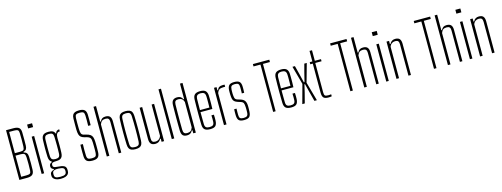

<svg xmlns="http://www.w3.org/2000/svg" viewBox="-16 -1820 7809 2985"><g transform="rotate(-15 3889.0 -327.5)"><path d="M70 0V-800H189Q250.5 -800 277.5 -777.2Q304.5 -754.5 305 -702Q306 -632.5 306.2 -584Q306.5 -535.5 305 -488Q303.5 -452 290 -432Q276.5 -412 245 -405V-395Q278 -387.5 292.8 -367.5Q307.5 -347.5 309 -312Q311.5 -253 311 -204.8Q310.5 -156.5 309 -98Q307.5 -45.5 280.8 -22.8Q254 0 193 0ZM110 -40H193Q237.5 -40 252.5 -51.8Q267.5 -63.5 269 -98Q271.5 -156.5 271.5 -205Q271.5 -253.5 269 -312Q267.5 -352 252.5 -366Q237.5 -380 197 -380H110ZM110 -420H201Q238.5 -420 251 -434.2Q263.5 -448.5 265 -488Q267.5 -546.5 267 -595Q266.5 -643.5 265 -702Q264.5 -737.5 249 -749.8Q233.5 -762 189 -762H110Z M409 -738V-800H489V-738ZM429 0V-600H469V0Z M700 150Q636.5 150 602.2 126.2Q568 102.5 568 68Q568 63.5 568 59Q568 54.5 568 50Q568 19 589.5 3.8Q611 -11.5 631 -15V-25Q608.5 -33.5 598.2 -45.5Q588 -57.5 588 -74Q588 -77 588 -80Q588 -83 588 -86Q588 -105.5 601.2 -119.2Q614.5 -133 630 -136V-146Q607.5 -157.5 597 -180.2Q586.5 -203 585 -238Q583.5 -276.5 583 -306.5Q582.5 -336.5 582.5 -364.5Q582.5 -392.5 583.2 -425Q584 -457.5 585 -501Q586 -538.5 597.8 -561.8Q609.5 -585 634 -595.5Q658.5 -606 698 -606Q743 -606 767.8 -593.2Q792.5 -580.5 802 -551H812Q813 -573 830.5 -586.5Q848 -600 872 -600V-566H864Q840 -566 825.5 -544.8Q811 -523.5 811 -483V-459Q812 -425.5 812.2 -398.2Q812.5 -371 812.5 -346.2Q812.5 -321.5 811.8 -295.2Q811 -269 810 -238Q808.5 -201 797 -178Q785.5 -155 761.5 -144.5Q737.5 -134 698 -134Q666 -134 644.5 -127.5Q623 -121 623 -91V-84Q623 -70 632 -61.5Q641 -53 658.2 -49Q675.5 -45 701 -44Q764 -41 799 -24.2Q834 -7.5 834 43Q834 47.5 834 52.5Q834 57.5 834 62Q834 90.5 818.5 110Q803 129.5 773 139.8Q743 150 700 150ZM700 118Q728.5 118 750.2 114Q772 110 784.5 97.8Q797 85.5 798 61Q798 56.5 798 52Q798 47.5 798 43Q797 17.5 783.5 6.2Q770 -5 747.8 -8.2Q725.5 -11.5 699 -13Q660 -15.5 632.5 -5Q605 5.5 605 44Q605 48.5 605 53Q605 57.5 605 62Q605 86.5 617 98.5Q629 110.5 650.5 114.2Q672 118 700 118ZM698 -168Q733.5 -168 751.5 -181.8Q769.5 -195.5 771 -239Q772 -267 772.5 -300.8Q773 -334.5 772.8 -370Q772.5 -405.5 771.8 -440Q771 -474.5 770 -504Q768.5 -543 753.2 -557.5Q738 -572 698 -572Q658.5 -572 642 -556.8Q625.5 -541.5 624 -501Q623.5 -476 622.8 -441.5Q622 -407 622 -369.8Q622 -332.5 622.5 -297.8Q623 -263 624 -237Q625.5 -196 643.8 -182Q662 -168 698 -168Z M1248 5Q1185 5 1157.2 -18.8Q1129.5 -42.5 1128 -98Q1127 -133 1126.8 -161.2Q1126.5 -189.5 1126.8 -218Q1127 -246.5 1128 -283H1168Q1166.5 -234.5 1166.2 -190.8Q1166 -147 1168 -98Q1169.5 -60 1185.8 -46.5Q1202 -33 1247 -33Q1290.5 -33 1306.2 -46.5Q1322 -60 1324 -98Q1325.5 -122.5 1325.5 -152.2Q1325.5 -182 1325 -211.8Q1324.5 -241.5 1324 -266Q1323.5 -317 1309.2 -338.2Q1295 -359.5 1255 -370L1219 -379Q1184.5 -388 1165 -404Q1145.5 -420 1137.2 -449.5Q1129 -479 1128 -529Q1127.5 -567.5 1128 -612.5Q1128.5 -657.5 1129 -703Q1129.5 -739.5 1141.5 -762Q1153.5 -784.5 1179.2 -794.8Q1205 -805 1247 -805Q1306.5 -805 1333 -781.2Q1359.5 -757.5 1361 -702Q1362 -665.5 1362 -624.8Q1362 -584 1361 -535H1321Q1322.5 -587 1322.5 -626.2Q1322.5 -665.5 1321 -702Q1319.5 -740.5 1304.2 -753.8Q1289 -767 1246 -767Q1202.5 -767 1186.5 -753.8Q1170.5 -740.5 1169 -702Q1167.5 -656.5 1168 -615.8Q1168.5 -575 1169 -529Q1170 -473 1180.2 -450.8Q1190.5 -428.5 1219 -421L1256 -412Q1297 -402 1320 -386.2Q1343 -370.5 1352.8 -342Q1362.5 -313.5 1364 -266Q1365 -239.5 1365.2 -210.2Q1365.5 -181 1365.2 -152.2Q1365 -123.5 1364 -98Q1362 -42.5 1335.5 -18.8Q1309 5 1248 5Z M1477.5 0V-800H1518.5V-550H1529.5Q1544 -579.5 1564 -592.8Q1584 -606 1618.5 -606Q1667.5 -606 1689 -580.8Q1710.5 -555.5 1710.5 -503V0H1670.5V-505Q1670.5 -541 1656.2 -556.5Q1642 -572 1609.5 -572Q1572 -572 1551 -555.8Q1530 -539.5 1518.5 -505V0Z M1939 6Q1897.5 6 1872.5 -5Q1847.5 -16 1836 -39.5Q1824.5 -63 1823 -101Q1821.5 -138 1820.5 -186.2Q1819.5 -234.5 1819.5 -288.2Q1819.5 -342 1820.2 -395.8Q1821 -449.5 1823 -498Q1824.5 -536.5 1836 -560.2Q1847.5 -584 1872.5 -595Q1897.5 -606 1939 -606Q1981 -606 2006 -595Q2031 -584 2042.2 -560.2Q2053.5 -536.5 2055 -498Q2056.5 -455.5 2057.5 -406.5Q2058.5 -357.5 2058.5 -305.8Q2058.5 -254 2057.8 -202Q2057 -150 2055 -101Q2053.5 -63 2042 -39.5Q2030.5 -16 2005.5 -5Q1980.5 6 1939 6ZM1939 -28Q1982 -28 1997.8 -44Q2013.5 -60 2015 -96Q2017 -142 2018 -192Q2019 -242 2019 -294.5Q2019 -347 2018.2 -399.8Q2017.5 -452.5 2015 -504Q2013.5 -542.5 1996.5 -557.2Q1979.5 -572 1939 -572Q1898 -572 1881.2 -556.8Q1864.5 -541.5 1863 -501Q1861 -456 1860 -406.2Q1859 -356.5 1859 -304.8Q1859 -253 1860 -200.8Q1861 -148.5 1863 -98Q1864.5 -59 1881.2 -43.5Q1898 -28 1939 -28Z M2259.5 6Q2211 6 2188.8 -18.8Q2166.5 -43.5 2166.5 -98V-600H2207.5V-95Q2207.5 -59 2221.5 -43.5Q2235.5 -28 2267.5 -28Q2300 -28 2324.2 -45.5Q2348.5 -63 2359.5 -95V-600H2399.5V0H2359.5V-50H2348.5Q2335 -21.5 2312 -7.8Q2289 6 2259.5 6Z M2523.5 0V-800H2563.5V0Z M2769.5 6Q2721.5 6 2700.2 -18.2Q2679 -42.5 2677.5 -97Q2676.5 -146.5 2676 -198.8Q2675.5 -251 2675.5 -303.5Q2675.5 -356 2676.2 -406.5Q2677 -457 2677.5 -503Q2678.5 -560 2702.5 -583Q2726.5 -606 2771.5 -606Q2804.5 -606 2825.2 -592.8Q2846 -579.5 2859.5 -550H2869.5V-800H2910.5V0H2869.5V-50H2858.5Q2844.5 -21.5 2823.5 -7.8Q2802.5 6 2769.5 6ZM2778.5 -28Q2813 -28 2835.2 -43.2Q2857.5 -58.5 2869.5 -95V-505Q2857.5 -542 2835.5 -557Q2813.5 -572 2779.5 -572Q2746.5 -572 2733 -556.5Q2719.5 -541 2718.5 -505Q2717 -436.5 2716.5 -362.2Q2716 -288 2716.2 -219.5Q2716.5 -151 2717.5 -99Q2718.5 -58 2734 -43Q2749.5 -28 2778.5 -28Z M3142 6Q3080 6 3053.2 -18.2Q3026.5 -42.5 3025 -98Q3024 -141 3023.2 -190Q3022.5 -239 3022.5 -291.2Q3022.5 -343.5 3023 -396.8Q3023.5 -450 3025 -501Q3026.5 -557.5 3054 -581.8Q3081.5 -606 3142 -606Q3202 -606 3227.5 -580.2Q3253 -554.5 3255 -502Q3255.5 -491 3256 -456.2Q3256.5 -421.5 3256.2 -376.2Q3256 -331 3254 -289H3063Q3063 -241 3063.8 -192Q3064.5 -143 3065 -95Q3066 -57 3084 -42.5Q3102 -28 3140 -28Q3179 -28 3196.2 -42.5Q3213.5 -57 3215 -95Q3216 -110 3215.8 -139.8Q3215.5 -169.5 3214 -197H3254Q3255.5 -174 3255.8 -144Q3256 -114 3255 -98Q3252 -42.5 3227.8 -18.2Q3203.5 6 3142 6ZM3063 -322H3215Q3216 -357.5 3216.2 -394.8Q3216.5 -432 3216.2 -461.8Q3216 -491.5 3215 -504Q3213 -542.5 3194.8 -557.2Q3176.5 -572 3142 -572Q3100 -572 3083 -555Q3066 -538 3065 -504Q3064.5 -461.5 3063.8 -415.8Q3063 -370 3063 -322Z M3363.5 0V-600H3404.5V-549H3415.5Q3427 -580 3447.2 -593Q3467.5 -606 3503.5 -606Q3510.5 -606 3519.8 -605.8Q3529 -605.5 3535.5 -605V-571H3503.5Q3461.5 -571 3438.8 -555.2Q3416 -539.5 3404.5 -500V0Z M3687 6Q3626.5 6 3603.5 -18.2Q3580.5 -42.5 3579 -98Q3578.5 -122 3578.5 -143.8Q3578.5 -165.5 3580 -197H3618Q3616.5 -167 3616.8 -140.8Q3617 -114.5 3617 -95Q3617 -57 3632.5 -42.5Q3648 -28 3687 -28Q3727 -28 3743.8 -42.5Q3760.5 -57 3762 -95Q3762.5 -111 3762.8 -126Q3763 -141 3762.8 -155Q3762.5 -169 3762 -182Q3760.5 -228 3751 -248.2Q3741.5 -268.5 3709 -279L3665 -293Q3630.5 -304 3612.8 -319.8Q3595 -335.5 3588.2 -362.2Q3581.5 -389 3580 -433Q3579.5 -456.5 3579.5 -470.8Q3579.5 -485 3580 -502Q3582.5 -557.5 3606.2 -581.8Q3630 -606 3690 -606Q3749.5 -606 3774 -582Q3798.5 -558 3799 -500Q3799 -489 3799.2 -459Q3799.5 -429 3797 -404H3759Q3760 -423 3760.2 -441.5Q3760.5 -460 3760.2 -476.2Q3760 -492.5 3760 -505Q3760 -543.5 3745 -557.8Q3730 -572 3690 -572Q3652 -572 3636.8 -558Q3621.5 -544 3620 -504Q3619.5 -490.5 3619 -471.8Q3618.5 -453 3619 -438Q3620.5 -394.5 3627.8 -367.5Q3635 -340.5 3671 -330L3715 -317Q3761 -303.5 3781.5 -273Q3802 -242.5 3802 -181Q3802 -156.5 3801.8 -139.5Q3801.5 -122.5 3800 -97Q3797 -42.5 3773.5 -18.2Q3750 6 3687 6Z M4155 0V-762H4043V-800H4307V-762H4195V0Z M4446.5 6Q4384.5 6 4357.8 -18.2Q4331 -42.5 4329.5 -98Q4328.5 -141 4327.8 -190Q4327 -239 4327 -291.2Q4327 -343.5 4327.5 -396.8Q4328 -450 4329.5 -501Q4331 -557.5 4358.5 -581.8Q4386 -606 4446.5 -606Q4506.5 -606 4532 -580.2Q4557.5 -554.5 4559.5 -502Q4560 -491 4560.5 -456.2Q4561 -421.5 4560.8 -376.2Q4560.5 -331 4558.5 -289H4367.5Q4367.5 -241 4368.2 -192Q4369 -143 4369.5 -95Q4370.5 -57 4388.5 -42.5Q4406.5 -28 4444.5 -28Q4483.5 -28 4500.8 -42.5Q4518 -57 4519.5 -95Q4520.5 -110 4520.2 -139.8Q4520 -169.5 4518.5 -197H4558.5Q4560 -174 4560.2 -144Q4560.5 -114 4559.5 -98Q4556.5 -42.5 4532.2 -18.2Q4508 6 4446.5 6ZM4367.5 -322H4519.5Q4520.5 -357.5 4520.8 -394.8Q4521 -432 4520.8 -461.8Q4520.5 -491.5 4519.5 -504Q4517.5 -542.5 4499.2 -557.2Q4481 -572 4446.5 -572Q4404.5 -572 4387.5 -555Q4370.5 -538 4369.5 -504Q4369 -461.5 4368.2 -415.8Q4367.5 -370 4367.5 -322Z M4624 0 4707 -304 4626 -600H4666L4700 -468L4735 -322H4746L4782 -468L4817 -600H4857L4774 -304L4859 0H4819L4777 -162L4745 -289H4736L4706 -162L4664 0Z M5046.5 6Q4988 6 4966.2 -17.2Q4944.5 -40.5 4944.5 -99V-566H4904.5V-600H4946.5V-770H4986.5V-600H5085.5V-566H4984.5V-95Q4984.5 -56 4996 -42Q5007.5 -28 5048.5 -28Q5064.5 -28 5074.2 -29Q5084 -30 5097.5 -32V1Q5085.5 3 5072.8 4.5Q5060 6 5046.5 6Z M5398 0V-762H5286V-800H5550V-762H5438V0Z M5622 0V-800H5663V-550H5674Q5688.5 -579.5 5708.5 -592.8Q5728.5 -606 5763 -606Q5812 -606 5833.5 -580.8Q5855 -555.5 5855 -503V0H5815V-505Q5815 -541 5800.8 -556.5Q5786.5 -572 5754 -572Q5716.5 -572 5695.5 -555.8Q5674.5 -539.5 5663 -505V0Z M5956 -738V-800H6036V-738ZM5976 0V-600H6016V0Z M6140 0V-600H6181V-550H6192Q6205.5 -578.5 6228.2 -592.2Q6251 -606 6281 -606Q6330 -606 6351.2 -580.8Q6372.5 -555.5 6373 -503V0H6333L6332 -505Q6331.5 -541 6318 -556.5Q6304.5 -572 6272 -572Q6240 -572 6215.8 -554.8Q6191.5 -537.5 6181 -505V0Z M6744 0V-762H6632V-800H6896V-762H6784V0Z M6968 0V-800H7009V-550H7020Q7034.5 -579.5 7054.5 -592.8Q7074.5 -606 7109 -606Q7158 -606 7179.5 -580.8Q7201 -555.5 7201 -503V0H7161V-505Q7161 -541 7146.8 -556.5Q7132.5 -572 7100 -572Q7062.5 -572 7041.5 -555.8Q7020.5 -539.5 7009 -505V0Z M7302 -738V-800H7382V-738ZM7322 0V-600H7362V0Z M7486 0V-600H7527V-550H7538Q7551.5 -578.5 7574.2 -592.2Q7597 -606 7627 -606Q7676 -606 7697.2 -580.8Q7718.5 -555.5 7719 -503V0H7679L7678 -505Q7677.5 -541 7664 -556.5Q7650.5 -572 7618 -572Q7586 -572 7561.8 -554.8Q7537.5 -537.5 7527 -505V0Z"/></g></svg>

Font: Big Shoulders Text Thin Thin
Style: Regular
Weight: 250
Version: Version 2.002